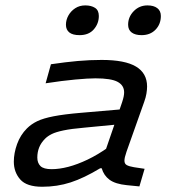

<svg xmlns="http://www.w3.org/2000/svg" viewBox="-20 -699 654 725"><path d="M175.1 -60.2Q204 -60.2 238.2 -69.1Q272.3 -78 311.1 -96.5Q349.8 -115 391.1 -144.3L364.1 -63.5H358.1Q297 -26.6 246.5 -10.2Q195.9 6.2 139.5 6.2Q80.8 6.2 56.5 -21.3Q32.2 -48.9 32.2 -88.6Q32.2 -120.6 44.5 -154.9Q56.9 -189.3 81.6 -214Q98 -230.4 120.7 -241.4Q143.5 -252.4 182.9 -260Q222.4 -267.7 286.6 -273.1L455.7 -287.6L436 -230.2L298.8 -217Q249 -212.7 220 -206.6Q190.9 -200.5 175.6 -192.9Q160.3 -185.3 150.5 -175.5Q134.7 -159.7 127.8 -142Q120.9 -124.4 120.9 -104.2Q120.9 -83.7 132.8 -71.9Q144.6 -60.2 175.1 -60.2ZM457.7 -126.1Q453.5 -114 451.7 -106Q449.9 -97.9 449.9 -92.3Q449.9 -80.3 458.9 -75.5Q468 -70.6 486 -67.6L526 -61.6L506.4 4.9L459 0.2Q415.6 -4.1 393.7 -20.2Q371.9 -36.3 364.1 -63.5L367.6 -99.5L440.8 -312.1Q445.4 -326.1 447 -334.6Q448.7 -343.1 448.7 -350.4Q448.7 -376.6 424.2 -389.9Q399.8 -403.2 340.2 -403.2Q313.1 -403.2 264.3 -398.7Q215.4 -394.2 152.3 -384.5L172.3 -456.4Q228.3 -464.7 273.7 -468.7Q319 -472.7 363.6 -472.7Q451.9 -472.7 493.6 -447.6Q535.4 -422.5 535.4 -372.4Q535.4 -359.9 532.9 -345.3Q530.5 -330.8 524.5 -314.4ZM280.5 -566.3Q254.4 -566.3 241.7 -576.5Q229 -586.8 229 -605.6Q229 -623.8 238.3 -640.5Q247.6 -657.2 264 -667.9Q280.3 -678.6 302 -678.6Q324.5 -678.6 338.9 -669.3Q353.2 -660.1 353.2 -638.6Q353.2 -610 334.3 -588.2Q315.4 -566.3 280.5 -566.3ZM514.6 -566.3Q490.8 -566.3 477.3 -576.2Q463.8 -586.2 463.8 -605.6Q463.8 -635.3 485 -656.9Q506.1 -678.6 536.9 -678.6Q560.4 -678.6 573.9 -668.3Q587.4 -658 587.4 -638.6Q587.4 -607.8 567.3 -587Q547.3 -566.3 514.6 -566.3Z"/></svg>

Font: Intel One Mono Light
Style: Italic
Weight: 300
Italic angle: -16°
Monospace: yes
Designer: Fred Shallcrass
Foundry: Frere-Jones Type LLC
Version: Version 1.004